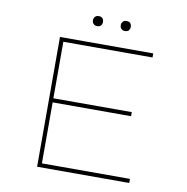

<svg xmlns="http://www.w3.org/2000/svg" viewBox="-90 -932 994 1020"><g transform="rotate(10 406.5 -422.5)"><path d="M177 0V-700H680V-678H199V-22H674V0ZM189 -351V-373H622V-351ZM511 -791Q499 -791 491.5 -798.5Q484 -806 484 -818Q484 -829 491 -837Q498 -845 511 -845Q525 -845 531.5 -837.5Q538 -830 538 -818Q538 -806 531.5 -798.5Q525 -791 511 -791ZM361 -791Q349 -791 341.5 -798.5Q334 -806 334 -818Q334 -829 341 -837Q348 -845 361 -845Q375 -845 381.5 -837.5Q388 -830 388 -818Q388 -806 381.5 -798.5Q375 -791 361 -791Z"/></g></svg>

Font: Lexend Tera Thin
Style: Regular
Weight: 250
Version: Version 1.007